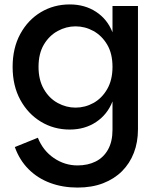

<svg xmlns="http://www.w3.org/2000/svg" viewBox="-20 -578 718 867"><path d="M330 269Q263 269 206.5 248Q150 227 109 186Q68 145 47 86L151 44Q174 102 223 135.5Q272 169 330 169Q377 169 412.5 151Q448 133 468 97Q488 61 488 8V-120Q465 -61 414 -27Q363 7 295 7Q223 7 164.5 -28.5Q106 -64 71.5 -127.5Q37 -191 37 -276Q37 -361 71.5 -424.5Q106 -488 164.5 -523Q223 -558 295 -558Q363 -558 414 -524.5Q465 -491 488 -432V-551H603V6Q603 64 584.5 112Q566 160 531 195Q496 230 445.5 249.5Q395 269 330 269ZM321 -92Q364 -92 402 -113Q440 -134 464 -175.5Q488 -217 488 -276Q488 -336 464 -376.5Q440 -417 402 -438Q364 -459 321 -459Q279 -459 240.5 -438Q202 -417 178 -376.5Q154 -336 154 -276Q154 -217 178 -175.5Q202 -134 240.5 -113Q279 -92 321 -92Z"/></svg>

Font: Parkinsans Medium
Style: Regular
Weight: 500
Designer: Red Stone, Indian Type Foundry
Foundry: Indian Type Foundry
Version: Version 1.000